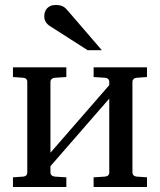

<svg xmlns="http://www.w3.org/2000/svg" viewBox="-20 -753 644 773"><path d="M356.9 0V-39.1L402.8 -42Q412.1 -43 416 -47.6Q419.9 -52.2 419.9 -57.1V-356L183.1 -84V-57.1Q183.1 -52.2 187.5 -47.6Q191.9 -43 200.2 -42L247.1 -39.1V0H32.2V-39.1L74.2 -42Q82.5 -43 86.2 -47.6Q89.8 -52.2 89.8 -57.1V-424.8Q89.8 -429.7 86.2 -434.3Q82.5 -439 74.2 -439.9L32.2 -442.9V-481.9H247.1V-442.9L200.2 -439.9Q191.9 -439 187.5 -434.3Q183.1 -429.7 183.1 -424.8V-138.2L419.9 -410.2V-424.8Q419.9 -429.7 416 -434.3Q412.1 -439 402.8 -439.9L356.9 -442.9V-481.9H571.8V-442.9L529.8 -439.9Q521.5 -439 517.3 -434.3Q513.2 -429.7 513.2 -424.8V-57.1Q513.2 -52.2 517.3 -47.6Q521.5 -43 529.8 -42L571.8 -39.1V0ZM333 -550.8 181.2 -647.9Q170.4 -654.8 164.3 -664.6Q158.2 -674.3 158.2 -688Q158.2 -695.8 160.6 -703.9Q163.1 -711.9 168.5 -718.3Q173.8 -724.6 182.6 -728.8Q191.4 -732.9 204.1 -732.9Q214.8 -732.9 222.2 -731.2Q229.5 -729.5 235.4 -726.1Q241.2 -722.7 246.1 -717.5Q251 -712.4 256.3 -706.1L390.1 -550.8Z"/></svg>

Font: Charis SIL Cyr
Style: Regular
Weight: 400
Foundry: SIL International
Version: Version 5.000